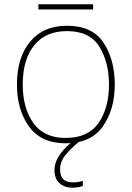

<svg xmlns="http://www.w3.org/2000/svg" viewBox="-20 -658 615 895"><path d="M515 -264Q515 -379 463 -458.5Q411 -538 292 -538Q182 -538 120.5 -464Q59 -390 59 -264Q59 -146 115.5 -68Q172 10 286 10Q404 10 459.5 -69Q515 -148 515 -264ZM86 -264Q86 -381 139.5 -447Q193 -513 292 -513Q398 -513 443 -440.5Q488 -368 488 -264Q488 -155 439.5 -85Q391 -15 286 -15Q185 -15 135.5 -84.5Q86 -154 86 -264ZM414 -638V-614H159V-638ZM260 131Q260 93 289 60Q318 27 352 0L334 -11Q234 63 234 135Q234 176 258 196.5Q282 217 316 217Q344 217 366 209V185Q347 192 318 192Q260 192 260 131Z"/></svg>

Font: Noto Sans UI Thin
Style: Regular
Weight: 250
Designer: Monotype Design Team
Foundry: Monotype Imaging Inc.
Version: Version 1.901